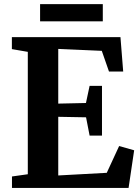

<svg xmlns="http://www.w3.org/2000/svg" viewBox="-20 -926 691 946"><path d="M117 -67.5V-670.5L38.5 -684V-743H573.5L587 -573.5H517L481.5 -675.5L267 -685V-415.5L403.5 -418.5L421.5 -503H482.5V-258H421.5L404 -348L267 -350.5V-61.5L506 -74.5L567 -206.5L641 -185.5L613.5 0H39V-56.5ZM486.5 -905.5V-821H177.5V-905.5Z"/></svg>

Font: Merriweather 28pt
Style: Bold
Weight: 700
Version: Version 2.100